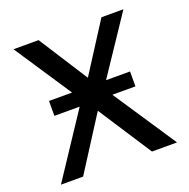

<svg xmlns="http://www.w3.org/2000/svg" viewBox="-131 -868 978 993"><g transform="rotate(-20 358.0 -371.0)"><path d="M128 -428V-346H267L38 0H160L348 -294L539 0H677L447 -346H574V-428H442L652 -742H531L358 -472L185 -742H47L255 -428Z"/></g></svg>

Font: Cheyenne Sans Medium
Style: Regular
Weight: 500
Designer: The Public Sans project authors (U.S. Web Design System), Libre Franklin designed by Pablo Impallari and Rodrigo Fuenzal
Foundry: The Cheyenne Sans Project Authors
Version: Version 2.007